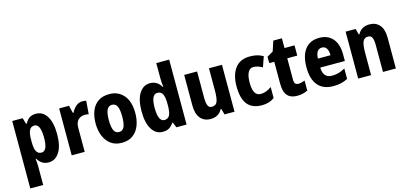

<svg xmlns="http://www.w3.org/2000/svg" viewBox="-78 -1345 4618 2170"><g transform="rotate(-15 2231.0 -260.0)"><path d="M339 -559Q420 -559 466.5 -485Q513 -411 513 -274Q513 -139 466 -64.5Q419 10 340 10Q296 10 265 -10Q234 -30 212 -67H206Q212 -6 212 24V240H61V-549H183L204 -478H212Q237 -523 266.5 -541Q296 -559 339 -559ZM289 -435Q248 -435 230 -400Q212 -365 212 -289V-264Q212 -189 230 -153.5Q248 -118 290 -118Q360 -118 360 -274Q360 -435 289 -435Z M884 -559Q894 -559 905 -558Q916 -557 928 -554L916 -399Q908 -401 896.5 -402.5Q885 -404 874 -404Q822 -404 791.5 -373Q761 -342 762 -278V0H610V-549H725L747 -460H755Q772 -498 805.5 -528.5Q839 -559 884 -559Z M1428 -276Q1428 -197 1403.5 -132Q1379 -67 1327.5 -28.5Q1276 10 1195 10Q1120 10 1068.5 -28Q1017 -66 990.5 -131Q964 -196 964 -276Q964 -360 989.5 -424Q1015 -488 1066.5 -523.5Q1118 -559 1198 -559Q1301 -559 1364.5 -486Q1428 -413 1428 -276ZM1118 -275Q1118 -195 1136.5 -155.5Q1155 -116 1197 -116Q1239 -116 1257 -155.5Q1275 -195 1275 -276Q1275 -356 1257 -395Q1239 -434 1196 -434Q1155 -434 1136.5 -395Q1118 -356 1118 -275Z M1676 10Q1594 10 1547.5 -65Q1501 -140 1501 -275Q1501 -411 1548 -485Q1595 -559 1674 -559Q1760 -559 1805 -479H1810Q1807 -508 1805 -534.5Q1803 -561 1803 -584V-760H1954V0H1835L1810 -61H1803Q1779 -26 1750 -8Q1721 10 1676 10ZM1727 -114Q1769 -114 1787.5 -149Q1806 -184 1806 -259V-286Q1806 -360 1788 -396Q1770 -432 1727 -432Q1654 -432 1654 -276Q1654 -114 1727 -114Z M2515 -549V0H2398L2379 -69H2371Q2350 -29 2315.5 -9.5Q2281 10 2235 10Q2159 10 2116 -41.5Q2073 -93 2073 -192V-549H2224V-237Q2224 -179 2237.5 -149.5Q2251 -120 2282 -120Q2333 -120 2348 -162.5Q2363 -205 2363 -281V-549Z M2836 10Q2723 10 2667 -58Q2611 -126 2611 -272Q2611 -403 2669 -481Q2727 -559 2843 -559Q2893 -559 2929.5 -549Q2966 -539 2997 -521L2955 -401Q2926 -417 2901 -425Q2876 -433 2850 -433Q2809 -433 2787 -392Q2765 -351 2765 -272Q2765 -117 2853 -117Q2889 -117 2920 -129Q2951 -141 2982 -164V-35Q2923 10 2836 10Z M3294 -118Q3312 -118 3331 -122.5Q3350 -127 3371 -135V-18Q3346 -5 3315 2.5Q3284 10 3247 10Q3172 10 3133.5 -33Q3095 -76 3095 -173V-429H3036V-503L3108 -546L3146 -663H3247V-549H3364V-429H3247V-174Q3247 -118 3294 -118Z M3653 -559Q3755 -559 3811.5 -493.5Q3868 -428 3868 -310V-231H3580Q3582 -108 3687 -108Q3728 -108 3764 -118Q3800 -128 3840 -151V-29Q3771 10 3671 10Q3552 10 3491 -62.5Q3430 -135 3430 -272Q3430 -412 3488.5 -485.5Q3547 -559 3653 -559ZM3655 -445Q3624 -445 3603.5 -420Q3583 -395 3581 -336H3728Q3728 -388 3709.5 -416.5Q3691 -445 3655 -445Z M4242 -559Q4316 -559 4359.5 -509Q4403 -459 4403 -360V0H4252V-315Q4252 -372 4239 -401Q4226 -430 4192 -430Q4146 -430 4129.5 -389.5Q4113 -349 4113 -256V0H3962V-549H4079L4097 -481H4106Q4126 -521 4161.5 -540Q4197 -559 4242 -559Z"/></g></svg>

Font: Noto Sans Tamil Condensed ExtraBold
Style: Regular
Weight: 800
Width: 3
Designer: Jelle Bosma - Monotype Design Team
Foundry: Monotype Imaging Inc.
Version: Version 2.004; ttfautohint (v1.8.4.7-5d5b)